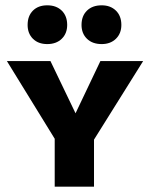

<svg xmlns="http://www.w3.org/2000/svg" viewBox="-20 -703 565 723"><path d="M190 -174 6 -473H170L280 -244H249L358 -473H519L332 -174ZM186 0V-216H334V0ZM158 -537Q124 -537 104 -557Q84 -577 84 -609Q84 -643 104 -663Q124 -683 158 -683Q192 -683 212.5 -663Q233 -643 233 -609Q233 -577 212.5 -557Q192 -537 158 -537ZM363 -537Q328 -537 307.5 -557Q287 -577 287 -609Q287 -643 307.5 -663Q328 -683 363 -683Q396 -683 416.5 -663Q437 -643 437 -609Q437 -577 416.5 -557Q396 -537 363 -537Z"/></svg>

Font: Ysabeau SC ExtraBold
Style: Regular
Weight: 800
Designer: Christian Thalmann (Catharsis Fonts)
Version: Version 2.001;gftools[0.9.30]; featfreeze: smcp